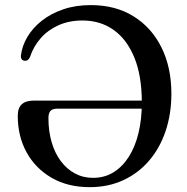

<svg xmlns="http://www.w3.org/2000/svg" viewBox="-20 -736 754 773"><path d="M51.5 -269.5Q51.5 -301.5 67.8 -316.2Q84 -331 116 -331H589.5V-298.5H210Q192 -298.5 183.5 -289.8Q175 -281 175 -260.5Q175 -208 187.8 -164Q200.5 -120 224.5 -87.8Q248.5 -55.5 281.5 -37.8Q314.5 -20 354.5 -20Q400.5 -20 436.5 -42Q472.5 -64 498.2 -104.2Q524 -144.5 537.5 -200Q551 -255.5 551 -323Q551 -430.5 521 -504Q491 -577.5 437.5 -615.5Q384 -653.5 312 -653.5Q258 -653.5 215.2 -634.2Q172.5 -615 143.5 -581.8Q114.5 -548.5 101 -507Q97 -498 91.5 -494.2Q86 -490.5 78.5 -491.5Q70.5 -492.5 67 -497.8Q63.5 -503 64 -511Q68.5 -550.5 90 -587Q111.5 -623.5 148.2 -652.5Q185 -681.5 234.8 -698.5Q284.5 -715.5 345.5 -715.5Q445.5 -715.5 518.2 -670Q591 -624.5 630.5 -544.2Q670 -464 670 -359Q670 -278 647 -209.2Q624 -140.5 580.8 -89.8Q537.5 -39 476.8 -10.8Q416 17.5 341 17.5Q253 17.5 187.8 -20.2Q122.5 -58 87 -122.8Q51.5 -187.5 51.5 -269.5Z"/></svg>

Font: Fraunces 28pt
Style: Regular
Weight: 400
Version: Version 1.000;[b76b70a41]